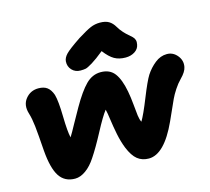

<svg xmlns="http://www.w3.org/2000/svg" viewBox="-113 -968 1178 1079"><g transform="rotate(-15 476.0 -428.5)"><path d="M381.8 -602.1Q351.6 -602.1 332.3 -622.6Q313 -643.1 314.9 -672.9Q316.4 -693.4 335.4 -713.6Q354.5 -733.9 422.9 -779.8Q474.6 -812 500.5 -823Q526.4 -834 555.2 -834Q587.4 -834 607.2 -822.3Q627 -810.5 641.1 -786.1Q652.8 -766.1 667.7 -750Q682.6 -733.9 693.4 -725.1Q704.1 -716.3 713.4 -707.3Q722.7 -698.2 726.1 -687Q729.5 -675.8 726.1 -660.2Q721.7 -635.7 699 -621.3Q676.3 -606.9 646 -606.9Q607.9 -606.9 580.8 -622.3Q553.7 -637.7 523.9 -676.8Q480 -641.1 451.7 -624Q423.3 -606.9 412.1 -604.5Q400.9 -602.1 381.8 -602.1ZM195.8 -22.9Q135.3 -22.9 104.7 -69.8Q74.2 -116.7 65.9 -220.2Q59.1 -318.4 54 -365Q48.8 -411.6 39.1 -442.9Q22.5 -495.6 51 -531.2Q79.6 -566.9 126 -566.9Q157.7 -566.9 176.8 -552.7Q195.8 -538.6 207 -506.8Q217.8 -468.3 219.5 -379.2Q221.2 -290 230 -253.9Q243.2 -274.4 269 -322.3Q294.9 -370.1 315.9 -405.8Q362.8 -487.8 400.9 -525.9Q439 -564 487.8 -564Q540.5 -564 567.9 -527.8Q595.2 -491.7 608.9 -418.9Q615.7 -382.8 619.4 -341.3Q623 -299.8 626.2 -275.1Q629.4 -250.5 637.2 -235.8Q658.2 -270.5 693.8 -359.9Q729.5 -449.2 749 -480Q771.5 -514.6 803.7 -540.3Q835.9 -565.9 873 -565.9Q909.2 -565.9 933.3 -536.4Q957.5 -506.8 950.2 -470.2Q945.3 -443.4 913.1 -411.1Q892.6 -390.6 874.5 -362.8Q856.4 -335 846.2 -313Q835.9 -291 819.3 -253.2Q802.7 -215.3 793 -194.8Q715.3 -24.9 625 -24.9Q586.4 -24.9 559.3 -46.4Q532.2 -67.9 511.2 -119.1Q495.6 -158.7 486.3 -204.8Q477.1 -251 471.4 -293Q465.8 -335 460.9 -353Q436 -321.3 393.1 -240.2Q350.1 -159.2 316.9 -109.9Q290 -68.4 258.1 -45.7Q226.1 -22.9 195.8 -22.9Z"/></g></svg>

Font: Shantell Sans Bouncy
Style: Italic
Weight: 800
Italic angle: -11.31°
Designer: Stephen Nixon, Anya Danilova, Shantell Martin
Foundry: Arrow Type
Version: Version 1.006;[9816181b4]